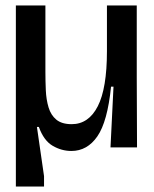

<svg xmlns="http://www.w3.org/2000/svg" viewBox="-20 -539 564 702"><path d="M38 143V-519H146V-277Q146 -243 147.5 -209Q149 -175 157.5 -146.5Q166 -118 186 -101.5Q206 -85 242 -85Q304 -85 337.5 -150.5Q371 -216 371 -352V-519H480V-256L481 0H384L395 -222H386Q373 -94 336 -40.5Q299 13 241 13Q205 13 172.5 -6Q140 -25 122 -75H115L141 105V143Z"/></svg>

Font: Bricolage Grotesque 96pt Medium
Style: Regular
Weight: 500
Designer: Mathieu Triay
Foundry: Atelier Triay
Version: Version 1.001; ttfautohint (v1.8.4.7-5d5b);gftools[0.9.33.de